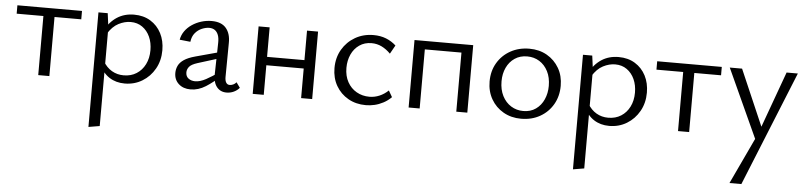

<svg xmlns="http://www.w3.org/2000/svg" viewBox="-43 -654 4927 1174"><g transform="rotate(5 2420.0 -67.0)"><path d="M188.1 0V-414.2H256.4V0ZM24 -362.7V-414.2H420.5V-362.7Z M718.5 5.2Q664.9 5.2 624.7 -20.7Q584.5 -46.6 563.5 -95.6L581.9 -118.4Q603 -82.2 635.6 -63.1Q668.2 -44.1 708.2 -44.1Q753.2 -44.1 786.8 -65.4Q820.5 -86.7 839.4 -124.3Q858.4 -161.9 858.4 -211.2Q858.4 -256.9 841.9 -293.4Q825.4 -329.8 795.1 -351.3Q764.9 -372.8 723.4 -372.8Q686.5 -372.8 649.1 -353.5Q611.8 -334.2 583.4 -288L557.9 -302.2Q591.5 -361.5 636.3 -390.5Q681.2 -419.4 740.3 -419.4Q798.4 -419.4 841.2 -393.1Q884 -366.8 907.5 -321.3Q931 -275.7 931 -217.2Q931 -153.5 902.6 -103.3Q874.3 -53.1 826.4 -24Q778.5 5.2 718.5 5.2ZM521.5 289V-414.2H578.4L589.8 -327.4V277.5Z M1344 6Q1306 6 1284 -21.5Q1262 -49 1263 -101L1267 -290Q1268 -321 1260.5 -340.5Q1253 -360 1239 -369.5Q1225 -379 1205 -379Q1184 -379 1160 -369Q1136 -359 1118.5 -338Q1101 -317 1097 -284L1031 -291Q1036 -320 1053 -344Q1070 -368 1096 -385.5Q1122 -403 1153 -412.5Q1184 -422 1216 -422Q1276 -422 1304.5 -388.5Q1333 -355 1332 -298L1330 -88Q1330 -66 1337.5 -54Q1345 -42 1359 -42Q1370 -42 1381 -47Q1392 -52 1400 -62L1423 -30Q1410 -14 1389 -4Q1368 6 1344 6ZM1123 6Q1078 6 1050 -19.5Q1022 -45 1022 -86Q1022 -110 1032 -131Q1042 -152 1066.5 -168.5Q1091 -185 1135 -197L1301 -242L1306 -206L1152 -158Q1114 -146 1101.5 -130Q1089 -114 1089 -96Q1089 -71 1106 -58.5Q1123 -46 1147 -46Q1177 -46 1213 -65.5Q1249 -85 1293 -116L1304 -92Q1261 -51 1216 -22.5Q1171 6 1123 6Z M1801.7 0V-414.2H1869.5V0ZM1504.5 0V-414.2H1572.3V0ZM1536.8 -181.6V-233.1H1836.7V-181.6Z M2199.1 8.5Q2138.4 8.5 2091 -18.4Q2043.5 -45.3 2016.2 -92.6Q1988.9 -140 1988.9 -201.2Q1988.9 -265 2018.1 -315Q2047.4 -364.9 2097.3 -393.8Q2147.2 -422.6 2210.2 -422.6Q2252.8 -422.6 2287.1 -408.9Q2321.5 -395.2 2348.1 -370.6L2318.7 -318Q2293.6 -343.6 2264.6 -358Q2235.6 -372.3 2202 -372.3Q2158.9 -372.3 2127.1 -350.1Q2095.3 -328 2078.4 -290.9Q2061.5 -253.8 2061.5 -208.3Q2061.5 -158.8 2081.9 -121.9Q2102.3 -84.9 2137.6 -64.8Q2172.9 -44.6 2216.5 -44.6Q2248.4 -44.6 2278 -57.2Q2307.6 -69.8 2332.2 -93.2L2354.8 -54.1Q2332.4 -31.7 2306 -17.9Q2279.7 -4 2252.9 2.2Q2226 8.5 2199.1 8.5Z M2754.1 0V-414.2H2821.8V0ZM2461.5 0V-414.2H2529.3V0ZM2493.8 -362.7V-414.2H2789.1V-362.7Z M3152 8.5Q3091.2 8.5 3043.4 -18.9Q2995.6 -46.2 2968.3 -93.8Q2940.9 -141.5 2940.9 -202.1Q2940.9 -266.5 2970.4 -316.2Q2999.8 -365.9 3050.9 -394.3Q3102 -422.6 3166.5 -422.6Q3227.3 -422.6 3274.5 -395.6Q3321.7 -368.5 3349.1 -321.4Q3376.5 -274.3 3376.5 -213.1Q3376.5 -149.3 3347.6 -99Q3318.6 -48.8 3268 -20.2Q3217.5 8.5 3152 8.5ZM3161.3 -39.7Q3206.3 -39.7 3238.3 -62.5Q3270.3 -85.2 3287.1 -123.1Q3303.9 -161 3303.9 -206Q3303.9 -257.6 3284.5 -295.4Q3265.2 -333.2 3232.2 -353.8Q3199.2 -374.5 3157.2 -374.5Q3113.2 -374.5 3080.7 -352.5Q3048.2 -330.5 3030.9 -293.4Q3013.5 -256.3 3013.5 -209.7Q3013.5 -158.1 3033.1 -119.8Q3052.7 -81.5 3086.3 -60.6Q3119.8 -39.7 3161.3 -39.7Z M3692.5 5.2Q3638.9 5.2 3598.7 -20.7Q3558.5 -46.6 3537.5 -95.6L3555.9 -118.4Q3577 -82.2 3609.6 -63.1Q3642.2 -44.1 3682.2 -44.1Q3727.2 -44.1 3760.8 -65.4Q3794.5 -86.7 3813.4 -124.3Q3832.4 -161.9 3832.4 -211.2Q3832.4 -256.9 3815.9 -293.4Q3799.4 -329.8 3769.1 -351.3Q3738.9 -372.8 3697.4 -372.8Q3660.5 -372.8 3623.1 -353.5Q3585.8 -334.2 3557.4 -288L3531.9 -302.2Q3565.5 -361.5 3610.3 -390.5Q3655.2 -419.4 3714.3 -419.4Q3772.4 -419.4 3815.2 -393.1Q3858 -366.8 3881.5 -321.3Q3905 -275.7 3905 -217.2Q3905 -153.5 3876.6 -103.3Q3848.3 -53.1 3800.4 -24Q3752.5 5.2 3692.5 5.2ZM3495.5 289V-414.2H3552.4L3563.8 -327.4V277.5Z M4115.1 0V-414.2H4183.4V0ZM3951 -362.7V-414.2H4347.5V-362.7Z M4600.1 30.6 4396.5 -414.5H4472L4630.8 -47.5ZM4745.3 -414.5H4814.4L4529.2 289H4456.2L4603.9 -25.1Z"/></g></svg>

Font: Ysabeau
Style: Bold
Weight: 700
Designer: Christian Thalmann (Catharsis Fonts)
Version: Version 2.000;gftools[0.9.27.dev2+g8671c4b]